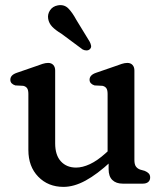

<svg xmlns="http://www.w3.org/2000/svg" viewBox="-20 -725 650 758"><path d="M408.8 -57V-93.8L404.8 -99.1V-354.2Q404.8 -370.4 399.4 -377.3Q394.1 -384.2 384.2 -386.2L353.2 -387.8Q344.3 -390.6 339 -396.1Q333.6 -401.6 333.6 -410.2Q333.6 -419.6 340 -426.4Q346.3 -433.2 359.2 -437.6L434.6 -463.6Q449.3 -469.1 461 -472.9Q472.7 -476.6 482.8 -476.6Q495.8 -476.6 503.2 -468.5Q510.6 -460.4 510.6 -446.6V-93.4Q510.6 -75.7 516.8 -67.4Q522.9 -59.1 533.6 -55.4L551.4 -50.4Q561.9 -46 567.4 -40Q572.8 -34 572.8 -24.4Q572.8 -13.1 565.3 -6.6Q557.7 0 543.8 0H464.4Q438.3 0 423.6 -14.3Q408.8 -28.5 408.8 -57ZM92 -132.8V-354.2Q92 -370.4 86.6 -377.3Q81.3 -384.2 71.4 -386.2L40.4 -387.8Q31.5 -390.6 26.1 -396.1Q20.8 -401.6 20.8 -410.2Q20.8 -419.6 27.1 -426.4Q33.5 -433.2 46.4 -437.6L121.8 -463.6Q136.5 -469.1 148.2 -472.9Q159.9 -476.6 170 -476.6Q183 -476.6 190.4 -468.5Q197.8 -460.4 197.8 -446.6V-159.2Q197.8 -112.4 220.4 -87.9Q243 -63.4 280.2 -63.4Q305.7 -63.4 334.9 -77Q364 -90.5 396.6 -119.8L419.6 -140.6L445 -112.2L417.8 -87.2Q363.5 -36.8 317.7 -12Q272 12.8 230.6 12.8Q170 12.8 131 -27.4Q92 -67.5 92 -132.8ZM281.2 -646.8 334 -560.4Q338.3 -552.3 339.6 -544.6Q340.9 -536.9 334.8 -531Q329.7 -526 321.7 -525.9Q313.6 -525.9 306.3 -529.7L222.3 -592Q199.2 -605.9 186.3 -619.3Q173.3 -632.8 170.2 -650.7Q167.1 -668.7 177.5 -684.4Q187.9 -700 208.2 -703.8Q233.2 -708.3 249.5 -692Q265.7 -675.6 281.2 -646.8Z"/></svg>

Font: Fraunces SuperSoft
Style: Regular
Weight: 900
Version: Version 1.000;[b76b70a41]